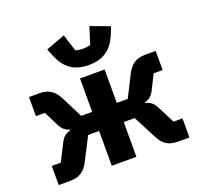

<svg xmlns="http://www.w3.org/2000/svg" viewBox="-134 -935 1134 1085"><g transform="rotate(-20 433.0 -392.5)"><path d="M40 -115H94L149 -223C162 -248 182 -263 207 -268V-273C182 -279 164 -295 151 -320L106 -410H52V-525H113C169 -525 202 -504 229 -451L293 -324H359V-525H507V-324H573L637 -451C664 -504 697 -525 753 -525H814V-410H760L715 -320C702 -295 684 -279 659 -273V-268C684 -263 704 -248 717 -223L772 -115H826V0H759C703 0 670 -19 642 -75L573 -209H507V0H359V-209H293L224 -75C196 -19 163 0 107 0H40ZM433 -579C345 -579 293 -619 262 -691L241 -742L356 -785L388 -684C396 -680 416 -677 433 -677C450 -677 470 -680 478 -684L510 -785L625 -742L604 -691C573 -619 521 -579 433 -579Z"/></g></svg>

Font: Plexus Sans Bold
Style: Regular
Weight: 700
Version: Version 2.001;PS 002.001;hotconv 1.0.70;makeotf.lib2.5.58329